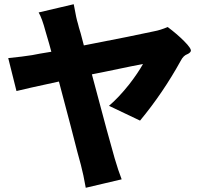

<svg xmlns="http://www.w3.org/2000/svg" viewBox="-20 -830 932 909"><path d="M386 59Q375 -4 363 -49Q353 -83 315 -232Q278 -373 259 -444Q97 -409 58 -399L19 -555Q89 -562 132 -569Q160 -575 223 -585Q219 -598 213 -622Q201 -664 196 -680Q179 -744 163 -771L329 -810Q330 -805 332 -795Q341 -743 349 -718Q352 -704 362 -672Q372 -635 377 -615Q620 -662 710 -682Q738 -687 774 -702Q818 -669 851 -636Q889 -598 883 -587Q879 -579 868 -574Q848 -567 836 -543Q751 -389 643 -259L496 -329Q542 -368 592 -431Q633 -484 657 -527Q633 -523 475 -490Q435 -482 415 -478Q500 -158 523 -80Q540 -22 556 19L471 39Z"/></svg>

Font: GenSekiGothic TW H
Style: Regular
Weight: 900
Version: Version 1.501;PS 1;hotconv 16.6.51;makeotf.lib2.5.65220